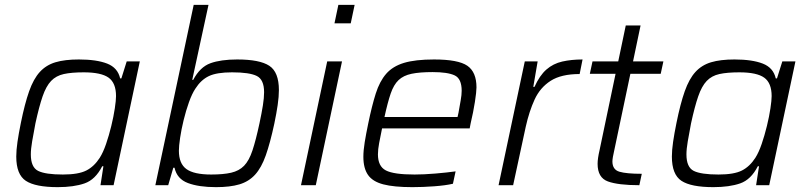

<svg xmlns="http://www.w3.org/2000/svg" viewBox="-20 -763 3320 791"><path d="M218 8Q126 8 86.5 -18Q47 -44 47 -118Q47 -144 52 -178.5Q57 -213 66 -257Q82 -336 100 -387Q118 -438 144 -466.5Q170 -495 208.5 -506.5Q247 -518 305 -518Q378 -518 421.5 -501Q465 -484 475 -440H480L502 -510H556L448 0H394L406 -78H401Q373 -23 328.5 -7.5Q284 8 218 8ZM239 -44Q303 -44 335.5 -60.5Q368 -77 391 -113Q405 -135 417 -170Q429 -205 438.5 -244Q448 -283 453 -316.5Q458 -350 458 -367Q458 -421 427.5 -443Q397 -465 325 -465Q275 -465 243 -458Q211 -451 190.5 -429.5Q170 -408 155.5 -366Q141 -324 126 -255Q118 -213 112.5 -181Q107 -149 107 -127Q107 -74 137 -59Q167 -44 239 -44Z M870 8Q799 8 754 -9Q709 -26 699 -72H694L673 0H620L778 -743H839L772 -434H776Q804 -487 847 -502.5Q890 -518 957 -518Q1050 -518 1089.5 -492Q1129 -466 1129 -392Q1129 -365 1124 -330.5Q1119 -296 1110 -253Q1093 -174 1075 -123Q1057 -72 1031 -43.5Q1005 -15 966.5 -3.5Q928 8 870 8ZM850 -44Q900 -44 932.5 -51.5Q965 -59 985.5 -80Q1006 -101 1020 -143Q1034 -185 1049 -255Q1058 -297 1063 -328.5Q1068 -360 1068 -383Q1068 -435 1038 -450Q1008 -465 936 -465Q873 -465 840.5 -449.5Q808 -434 785 -398Q771 -377 758.5 -342Q746 -307 736.5 -268Q727 -229 722 -195Q717 -161 717 -142Q717 -89 748 -66.5Q779 -44 850 -44Z M1358 -667 1374 -743H1441L1425 -667ZM1220 0 1328 -510H1389L1281 0Z M1679 8Q1603 8 1559 -3.5Q1515 -15 1496 -42.5Q1477 -70 1477 -117Q1477 -143 1482.5 -177Q1488 -211 1497 -254Q1512 -327 1528 -377.5Q1544 -428 1571 -459Q1598 -490 1644.5 -504Q1691 -518 1768 -518Q1868 -518 1905.5 -492Q1943 -466 1943 -403Q1943 -385 1936.5 -343Q1930 -301 1919 -255L1915 -234H1554Q1547 -200 1542 -173.5Q1537 -147 1537 -127Q1537 -78 1569.5 -61Q1602 -44 1688 -44Q1726 -44 1773.5 -48Q1821 -52 1857 -57L1846 -6Q1816 1 1769 4.5Q1722 8 1679 8ZM1564 -281H1865L1869 -299Q1874 -328 1878 -350Q1882 -372 1882 -389Q1882 -439 1853 -452.5Q1824 -466 1762 -466Q1709 -466 1675.5 -459Q1642 -452 1622 -433Q1602 -414 1589.5 -377.5Q1577 -341 1564 -281Z M2034 0 2142 -510H2195L2177 -405H2182Q2203 -452 2231 -476.5Q2259 -501 2296.5 -509.5Q2334 -518 2380 -518L2368 -458Q2292 -458 2248.5 -430Q2205 -402 2182.5 -353Q2160 -304 2146 -241L2094 0Z M2614 0Q2527 0 2484.5 -15.5Q2442 -31 2442 -88Q2442 -110 2450 -144L2516 -459H2410L2421 -510H2527L2558 -658H2619L2588 -510H2713L2702 -459H2577L2509 -136Q2507 -129 2505 -116.5Q2503 -104 2503 -98Q2503 -64 2532 -55.5Q2561 -47 2624 -47Z M2919 8Q2827 8 2787.5 -18Q2748 -44 2748 -118Q2748 -144 2753 -178.5Q2758 -213 2767 -257Q2783 -336 2801 -387Q2819 -438 2845 -466.5Q2871 -495 2909.5 -506.5Q2948 -518 3006 -518Q3079 -518 3122.5 -501Q3166 -484 3176 -440H3181L3203 -510H3257L3149 0H3095L3107 -78H3102Q3074 -23 3029.5 -7.5Q2985 8 2919 8ZM2940 -44Q3004 -44 3036.5 -60.5Q3069 -77 3092 -113Q3106 -135 3118 -170Q3130 -205 3139.5 -244Q3149 -283 3154 -316.5Q3159 -350 3159 -367Q3159 -421 3128.5 -443Q3098 -465 3026 -465Q2976 -465 2944 -458Q2912 -451 2891.5 -429.5Q2871 -408 2856.5 -366Q2842 -324 2827 -255Q2819 -213 2813.5 -181Q2808 -149 2808 -127Q2808 -74 2838 -59Q2868 -44 2940 -44Z"/></svg>

Font: Saira Light
Style: Italic
Weight: 300
Italic angle: -12°
Designer: Hector Gatti with collaboration of the Omnibus-Type team
Foundry: Omnibus-Type
Version: Version 1.100; ttfautohint (v1.8.3)